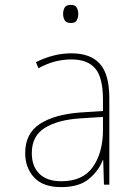

<svg xmlns="http://www.w3.org/2000/svg" viewBox="-20 -755 570 785"><path d="M230 10Q156 10 119.5 -29.5Q83 -69 83 -129Q83 -209 142.5 -248Q202 -287 307 -295L401 -301V-347Q401 -438 369.5 -475Q338 -512 272 -512Q240 -512 207 -504Q174 -496 137 -476L127 -501Q161 -518 197.5 -527.5Q234 -537 272 -537Q350 -537 388.5 -494Q427 -451 427 -353V0H405L402 -100H400Q383 -56 343 -23Q303 10 230 10ZM231 -14Q318 -14 359 -71.5Q400 -129 401 -220V-277L308 -271Q216 -265 163 -232Q110 -199 110 -129Q110 -75 141 -44.5Q172 -14 231 -14ZM270 -661Q251 -661 244.5 -672Q238 -683 238 -698Q238 -712 244 -723.5Q250 -735 270 -735Q288 -735 294 -723.5Q300 -712 300 -698Q300 -685 294.5 -673Q289 -661 270 -661Z"/></svg>

Font: Noto Sans Mono Condensed Thin
Style: Regular
Weight: 100
Width: 3
Designer: Monotype Design Team
Foundry: Monotype Imaging Inc.
Version: Version 2.014; ttfautohint (v1.8.4.7-5d5b)